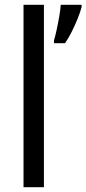

<svg xmlns="http://www.w3.org/2000/svg" viewBox="-20 -780 360 800"><path d="M163 0H78V-760H163ZM320 -751Q315 -731 304 -703.5Q293 -676 279 -648Q265 -620 251 -600H205V-612Q210 -628 216 -655.5Q222 -683 227 -712Q232 -741 233 -760H320Z"/></svg>

Font: Noto Sans Sinhala UI SemiCondensed
Style: Regular
Weight: 400
Width: 4
Designer: Jelle Bosma - Monotype Design Team
Foundry: Monotype Imaging Inc.
Version: Version 2.006; ttfautohint (v1.8.4.7-5d5b)